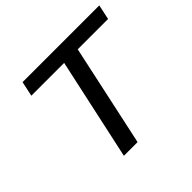

<svg xmlns="http://www.w3.org/2000/svg" viewBox="-158 -840 1021 1021"><g transform="rotate(-45 353.0 -329.0)"><path d="M233 0 376 -658H478L336 0ZM111 -574 129 -658H706L688 -574Z"/></g></svg>

Font: Ysabeau Office SemiBold
Style: Italic
Weight: 600
Italic angle: -12°
Designer: Christian Thalmann (Catharsis Fonts)
Version: Version 2.001;gftools[0.9.30]; featfreeze: tnum,lnum,ss02